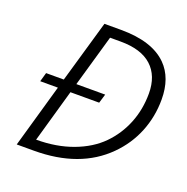

<svg xmlns="http://www.w3.org/2000/svg" viewBox="-119 -766 852 877"><g transform="rotate(20 307.0 -327.5)"><path d="M56.2 -308.1 68.8 -352.1H154.8L242.2 -654.8H323.2Q475.1 -654.8 546.9 -583Q606 -523.9 606 -418.9Q606 -335 575.7 -260.3Q545.4 -185.5 486.8 -127Q359.9 0 137.2 0H54.2L142.1 -308.1ZM342.8 -308.1H203.1L129.9 -50.8Q228 -50.8 307.4 -80.3Q386.7 -109.9 437.3 -161.1Q487.8 -212.4 514.9 -279.8Q542 -347.2 542 -424.8Q542 -510.7 490.7 -557.4Q439.5 -604 339.8 -604H288.1L215.8 -352.1H356Z"/></g></svg>

Font: IntelOne Mono Light
Style: Italic
Weight: 300
Italic angle: -16°
Designer: Fred Shallcrass
Foundry: Frere-Jones Type LLC
Version: Version 1.200;hotconv 1.1.0;makeotfexe 2.6.0;FJTRelease1.2